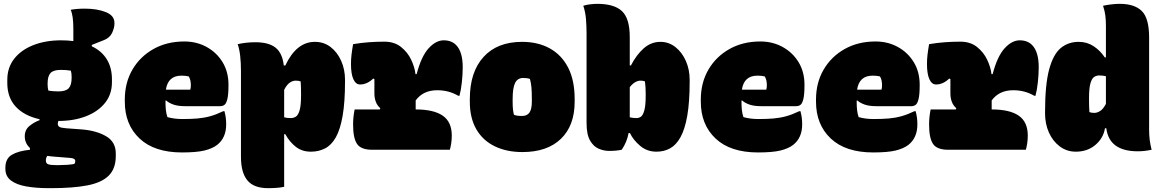

<svg xmlns="http://www.w3.org/2000/svg" viewBox="-20 -780 6040 1000"><path d="M299 -570Q332 -570 362 -566V-631Q362 -699 348 -729Q381 -735 421 -735Q486 -735 531 -717Q576 -699 576 -661V-656Q576 -635 564 -609Q552 -583 521 -571L458 -546V-539Q509 -515 536 -471.5Q563 -428 563 -367V-351Q563 -289 527 -244Q491 -199 428 -174.5Q365 -150 284 -150Q281 -143 281 -135Q281 -125 289 -119.5Q297 -114 324 -112L405 -106Q482 -100 532.5 -70.5Q583 -41 583 19V33Q583 98 546.5 134.5Q510 171 435.5 185.5Q361 200 246 200H234Q168 200 117 191Q66 182 37 160Q8 138 8 99V94Q8 46 42 26Q76 6 136 0V-9Q109 -34 109 -70Q109 -104 133.5 -124Q158 -144 186 -154V-159Q106 -177 62 -224.5Q18 -272 18 -348V-364Q18 -428 54 -474Q90 -520 153.5 -545Q217 -570 299 -570ZM297 -416Q258 -416 243 -399.5Q228 -383 228 -346V-340Q228 -321 232 -308Q244 -306 257 -305Q270 -304 284 -304Q323 -304 338 -320.5Q353 -337 353 -374V-380Q353 -399 349 -412Q337 -414 324 -415Q311 -416 297 -416ZM272 80H285Q307 80 329 78.5Q351 77 367 74Q372 67 372 60V58Q372 45 349 43L252 35Q239 34 226 32Q219 43 219 54V57Q219 71 231 75.5Q243 80 272 80Z M940 -564Q1004 -564 1056 -535.5Q1108 -507 1139 -456.5Q1170 -406 1170 -339V-336Q1170 -287 1164 -263.5Q1158 -240 1148.5 -233.5Q1139 -227 1128 -227H944Q907 -227 883 -235.5Q859 -244 845 -257L842 -256V-244Q842 -225 844 -206.5Q846 -188 852 -170Q888 -160 930 -160Q975 -160 1009.5 -163Q1044 -166 1076 -175Q1108 -184 1143 -201H1149Q1154 -182 1156 -166Q1158 -150 1158 -132Q1158 -63 1112 -26Q1086 -6 1044.5 4Q1003 14 928 14Q784 14 707 -58.5Q630 -131 630 -251V-261Q630 -349 669.5 -417Q709 -485 779 -524.5Q849 -564 940 -564ZM925 -386Q855 -386 844 -313H971Q974 -322 974 -336Q974 -365 963 -382Q947 -386 925 -386Z M1218 -550Q1240 -555 1263 -557.5Q1286 -560 1310 -560Q1380 -560 1415.5 -531.5Q1451 -503 1458 -439H1466Q1524 -562 1620 -562Q1667 -562 1702 -535Q1737 -508 1757 -463Q1777 -418 1777 -364V-356Q1777 -248 1764.5 -176.5Q1752 -105 1729 -64.5Q1706 -24 1673 -7Q1640 10 1599 10Q1553 10 1520.5 -15.5Q1488 -41 1466 -81H1460V193Q1441 197 1420 198.5Q1399 200 1376 200Q1302 200 1268.5 159.5Q1235 119 1235 37V-410Q1235 -453 1231 -488.5Q1227 -524 1218 -550ZM1520 -360Q1504 -360 1488.5 -349Q1473 -338 1460 -312V-169Q1467 -167 1476 -166Q1485 -165 1495 -165Q1509 -165 1521 -172.5Q1533 -180 1540.5 -205.5Q1548 -231 1548 -284V-291Q1548 -310 1547.5 -326Q1547 -342 1546 -356Q1535 -360 1520 -360Z M1827 -210H1958L1961 -216Q1944 -231 1937 -251Q1930 -271 1930 -293V-368L1924 -371Q1892 -340 1855 -340Q1833 -340 1820.5 -367.5Q1808 -395 1808 -447Q1808 -470 1810.5 -492.5Q1813 -515 1819 -550Q1860 -557 1901 -560Q1942 -563 1982 -563Q2034 -563 2068.5 -535.5Q2103 -508 2121.5 -469Q2140 -430 2144 -394H2150Q2174 -486 2212 -528Q2250 -570 2291 -570Q2331 -570 2355 -546Q2390 -511 2390 -430Q2390 -393 2385.5 -351.5Q2381 -310 2373 -281H2367Q2318 -310 2257 -310Q2184 -310 2145 -257V-210Q2239 -210 2286 -177.5Q2333 -145 2333 -74Q2333 -52 2330 -33Q2327 -14 2323 0H1919Q1860 0 1839.5 -30.5Q1819 -61 1819 -131Q1819 -151 1821 -170.5Q1823 -190 1827 -210Z M2699 -562Q2782 -562 2843.5 -528Q2905 -494 2939 -428Q2973 -362 2973 -264V-250Q2973 -126 2901.5 -57Q2830 12 2701 12Q2619 12 2557 -18Q2495 -48 2461 -106.5Q2427 -165 2427 -250V-264Q2427 -405 2498.5 -483.5Q2570 -562 2699 -562ZM2705 -374Q2676 -374 2663 -348.5Q2650 -323 2650 -263V-250Q2650 -204 2657 -182Q2665 -179 2674.5 -177.5Q2684 -176 2699 -176Q2725 -176 2737.5 -193.5Q2750 -211 2750 -251V-264Q2750 -300 2748 -324Q2746 -348 2740 -369Q2726 -374 2705 -374Z M3218 0Q3190 6 3153 6Q3125 6 3098 -5.5Q3071 -17 3053 -48.5Q3035 -80 3035 -140V-605Q3035 -644 3032 -680.5Q3029 -717 3018 -750Q3032 -755 3053.5 -757.5Q3075 -760 3090 -760Q3179 -760 3219.5 -722Q3260 -684 3260 -586V-439H3266Q3295 -495 3333 -528.5Q3371 -562 3420 -562Q3463 -562 3497.5 -535Q3532 -508 3552 -463Q3572 -418 3572 -364V-356Q3572 -248 3559.5 -177Q3547 -106 3524 -65Q3501 -24 3469.5 -7Q3438 10 3399 10Q3350 10 3314 -20.5Q3278 -51 3261 -87H3254Q3245 -39 3218 0ZM3315 -360Q3303 -360 3288.5 -352Q3274 -344 3260 -326V-169Q3277 -165 3295 -165Q3308 -165 3318.5 -172.5Q3329 -180 3336 -205.5Q3343 -231 3343 -284V-291Q3343 -310 3342 -326Q3341 -342 3339 -356Q3331 -360 3315 -360Z M3940 -564Q4004 -564 4056 -535.5Q4108 -507 4139 -456.5Q4170 -406 4170 -339V-336Q4170 -287 4164 -263.5Q4158 -240 4148.5 -233.5Q4139 -227 4128 -227H3944Q3907 -227 3883 -235.5Q3859 -244 3845 -257L3842 -256V-244Q3842 -225 3844 -206.5Q3846 -188 3852 -170Q3888 -160 3930 -160Q3975 -160 4009.5 -163Q4044 -166 4076 -175Q4108 -184 4143 -201H4149Q4154 -182 4156 -166Q4158 -150 4158 -132Q4158 -63 4112 -26Q4086 -6 4044.5 4Q4003 14 3928 14Q3784 14 3707 -58.5Q3630 -131 3630 -251V-261Q3630 -349 3669.5 -417Q3709 -485 3779 -524.5Q3849 -564 3940 -564ZM3925 -386Q3855 -386 3844 -313H3971Q3974 -322 3974 -336Q3974 -365 3963 -382Q3947 -386 3925 -386Z M4540 -564Q4604 -564 4656 -535.5Q4708 -507 4739 -456.5Q4770 -406 4770 -339V-336Q4770 -287 4764 -263.5Q4758 -240 4748.5 -233.5Q4739 -227 4728 -227H4544Q4507 -227 4483 -235.5Q4459 -244 4445 -257L4442 -256V-244Q4442 -225 4444 -206.5Q4446 -188 4452 -170Q4488 -160 4530 -160Q4575 -160 4609.5 -163Q4644 -166 4676 -175Q4708 -184 4743 -201H4749Q4754 -182 4756 -166Q4758 -150 4758 -132Q4758 -63 4712 -26Q4686 -6 4644.5 4Q4603 14 4528 14Q4384 14 4307 -58.5Q4230 -131 4230 -251V-261Q4230 -349 4269.5 -417Q4309 -485 4379 -524.5Q4449 -564 4540 -564ZM4525 -386Q4455 -386 4444 -313H4571Q4574 -322 4574 -336Q4574 -365 4563 -382Q4547 -386 4525 -386Z M4827 -210H4958L4961 -216Q4944 -231 4937 -251Q4930 -271 4930 -293V-368L4924 -371Q4892 -340 4855 -340Q4833 -340 4820.5 -367.5Q4808 -395 4808 -447Q4808 -470 4810.5 -492.5Q4813 -515 4819 -550Q4860 -557 4901 -560Q4942 -563 4982 -563Q5034 -563 5068.5 -535.5Q5103 -508 5121.5 -469Q5140 -430 5144 -394H5150Q5174 -486 5212 -528Q5250 -570 5291 -570Q5331 -570 5355 -546Q5390 -511 5390 -430Q5390 -393 5385.5 -351.5Q5381 -310 5373 -281H5367Q5318 -310 5257 -310Q5184 -310 5145 -257V-210Q5239 -210 5286 -177.5Q5333 -145 5333 -74Q5333 -52 5330 -33Q5327 -14 5323 0H4919Q4860 0 4839.5 -30.5Q4819 -61 4819 -131Q4819 -151 4821 -170.5Q4823 -190 4827 -210Z M5598 -562Q5642 -562 5676.5 -539Q5711 -516 5734 -481H5740V-646Q5740 -675 5737 -699Q5734 -723 5725 -750Q5743 -754 5766.5 -757Q5790 -760 5812 -760Q5889 -760 5927 -722.5Q5965 -685 5965 -584V-106Q5965 -77 5968 -52Q5971 -27 5978 0Q5959 4 5941.5 6Q5924 8 5906 8Q5757 8 5742 -112H5735Q5727 -61 5685.5 -25.5Q5644 10 5583 10Q5536 10 5499.5 -17.5Q5463 -45 5443 -90Q5423 -135 5423 -189V-197Q5423 -340 5444.5 -419Q5466 -498 5505 -530Q5544 -562 5598 -562ZM5654 -196Q5665 -192 5680 -192Q5694 -192 5710 -202Q5726 -212 5740 -239V-383Q5724 -387 5705 -387Q5691 -387 5679 -379.5Q5667 -372 5659.5 -346.5Q5652 -321 5652 -268V-261Q5652 -242 5652.5 -226Q5653 -210 5654 -196Z"/></svg>

Font: Recursive Mn Csl St XBk
Style: Regular
Weight: 1000
Monospace: yes
Version: Version 1.079;hotconv 1.0.112;makeotfexe 2.5.65598; ttfautoh